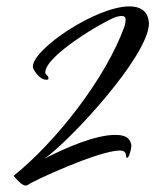

<svg xmlns="http://www.w3.org/2000/svg" viewBox="-20 -534 487 602"><path d="M62 48C63 48 64 47 67 46C83 33 291 -62 355 -62C384 -62 370 -39 379 -39C386 -42 392 -69 392 -78C388 -105 368 -111 341 -111C279 -111 189 -72 120 -37C199 -92 447 -359 447 -461C447 -462 447 -462 447 -463L446 -468C446 -469 446 -469 446 -470C441 -501 418 -514 386 -514C282 -514 83 -381 83 -325C83 -319 88 -311 97 -300C106 -289 116 -284 125 -284C130 -284 132 -285 132 -288C132 -299 122 -298 122 -307C122 -360 306 -468 344 -481C349 -482 356 -484 361 -484C370 -484 374 -480 374 -471C374 -466 372 -458 371 -453C312 -288 155 -89 23 17C24 20 30 26 39 35C48 44 55 48 62 48Z"/></svg>

Font: Comforter
Style: Regular
Weight: 400
Designer: Robert E. Leuschke
Foundry: Robert E. Leuschke
Version: Version 1.013; ttfautohint (v1.8.3)